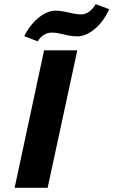

<svg xmlns="http://www.w3.org/2000/svg" viewBox="-20 -899 543 919"><path d="M50 0 191 -658H350L208 0ZM161 -701 96 -726Q123 -780 164.5 -814Q206 -848 247 -848Q267 -848 287.5 -843.5Q308 -839 329.5 -834.5Q351 -830 369 -830Q389 -830 407 -843.5Q425 -857 438 -879L503 -855Q474 -793 432 -759Q390 -725 350 -725Q327 -725 306 -729.5Q285 -734 266 -738.5Q247 -743 228 -743Q207 -743 188.5 -731Q170 -719 161 -701Z"/></svg>

Font: Ysabeau Office ExtraBold
Style: Italic
Weight: 800
Italic angle: -12°
Designer: Christian Thalmann (Catharsis Fonts)
Version: Version 2.001;gftools[0.9.30]; featfreeze: tnum,lnum,ss02